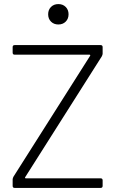

<svg xmlns="http://www.w3.org/2000/svg" viewBox="-20 -921 589 941"><path d="M46 -55 422 -648Q423 -649 422 -651Q421 -653 419 -653H52Q42 -653 42 -663V-690Q42 -700 52 -700H473Q483 -700 483 -690V-658Q483 -653 479 -645L103 -52Q102 -51 103 -49Q104 -47 106 -47H473Q483 -47 483 -37V-10Q483 0 473 0H52Q42 0 42 -10V-42Q42 -47 46 -55ZM216 -851Q216 -873 230 -887Q244 -901 266 -901Q288 -901 302 -887Q316 -873 316 -851Q316 -829 302 -815Q288 -801 266 -801Q244 -801 230 -815Q216 -829 216 -851Z"/></svg>

Font: Barlow Light
Style: Regular
Weight: 300
Designer: Jeremy Tribby
Foundry: Tribby Type
Version: Version 1.422